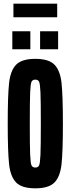

<svg xmlns="http://www.w3.org/2000/svg" viewBox="-20 -1016 384 1044"><path d="M22 -344Q22 -498 29.5 -565.5Q37 -633 68 -664.5Q99 -696 172 -696Q245 -696 276 -664.5Q307 -633 314.5 -565.5Q322 -498 322 -344Q322 -190 314.5 -122.5Q307 -55 276 -23.5Q245 8 172 8Q99 8 68 -23.5Q37 -55 29.5 -122.5Q22 -190 22 -344ZM202 -344Q202 -467 200 -513.5Q198 -560 192.5 -571.5Q187 -583 172 -583Q157 -583 151.5 -571.5Q146 -560 144 -513.5Q142 -467 142 -344Q142 -221 144 -174.5Q146 -128 151.5 -116.5Q157 -105 172 -105Q187 -105 192.5 -116.5Q198 -128 200 -174.5Q202 -221 202 -344ZM47 -748V-846H145V-748ZM198 -748V-846H296V-748ZM53 -922V-996H291V-922Z"/></svg>

Font: Saira Ultra Condensed ExtraBold
Style: Regular
Weight: 800
Width: 1
Designer: Hector Gatti with collaboration of the Omnibus-Type team
Foundry: Omnibus-Type
Version: Version 1.001; ttfautohint (v1.8)